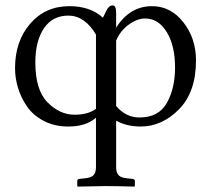

<svg xmlns="http://www.w3.org/2000/svg" viewBox="-20 -462 788 716"><path d="M521 -393.1Q492.2 -393.1 460.7 -370.6Q429.2 -348.1 413.1 -311V-66.9Q449.2 -23.9 500 -23.9Q571.8 -23.9 602.3 -78.4Q632.8 -132.8 632.8 -210Q632.8 -292 601.8 -342.5Q570.8 -393.1 521 -393.1ZM413.1 161.1Q413.1 182.1 422.6 191.7Q432.1 201.2 455.1 203.1L474.1 205.1Q482.9 206.1 482.9 212.9V231.9L481 233.9Q412.1 231.9 373 231.9L270 233.9L268.1 231.9V212.9Q268.1 206.1 275.9 205.1L294.9 203.1Q318.8 201.2 328.4 191.7Q337.9 182.1 337.9 161.1V-22.9Q299.8 10.3 233.9 9.8Q183.1 9.8 143.1 -11.2Q103 -32.2 80.6 -65.2Q58.1 -98.1 47.1 -134.5Q36.1 -170.9 36.1 -208Q36.1 -308.1 92.5 -373.5Q148.9 -439 238.8 -439Q316.9 -439 363.8 -396L376 -420.9Q385.7 -441.9 399.9 -441.9Q413.1 -441.9 413.1 -415V-358.9Q463.9 -439 546.9 -439Q616.7 -439 663.8 -378.9Q710.9 -318.8 710.9 -236.8Q710.9 -118.7 647.5 -54.4Q584 9.8 504.9 9.8Q451.7 9.8 413.1 -12.2ZM234.9 -403.8Q175.8 -403.8 143.8 -356.4Q111.8 -309.1 111.8 -229Q111.8 -126 157.5 -80.1Q203.1 -34.2 257.8 -34.2Q308.6 -34.2 337.9 -56.2V-333Q295.9 -403.8 234.9 -403.8Z"/></svg>

Font: Linux Libertine
Style: Regular
Weight: 400
Designer: Philipp H. Poll
Foundry: Philipp H. Poll
Version: Version 5.3.0 ; ttfautohint (v0.9)